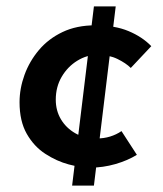

<svg xmlns="http://www.w3.org/2000/svg" viewBox="-20 -511 510 599"><path d="M273 -491H341L273 68H205ZM407 -28Q378 -10 339.5 1Q301 12 262 12Q232 12 194.5 2Q157 -8 121.5 -31Q86 -54 63.5 -93.5Q41 -133 41 -192Q41 -235 56.5 -277.5Q72 -320 101.5 -355Q131 -390 175 -411Q219 -432 277 -432Q338 -432 381 -414Q424 -396 452 -367L388 -299Q373 -314 346.5 -327Q320 -340 284 -340Q251 -340 221 -321.5Q191 -303 172.5 -271.5Q154 -240 154 -200Q154 -166 170 -139Q186 -112 214.5 -95.5Q243 -79 282 -79Q304 -79 323.5 -85Q343 -91 359 -102Z"/></svg>

Font: Josefin Sans Thin SemiBold
Style: Italic
Weight: 600
Italic angle: -7°
Version: Version 2.000